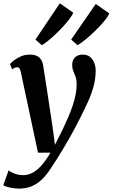

<svg xmlns="http://www.w3.org/2000/svg" viewBox="-55 -891 682 1162"><path d="M71 -454.5Q67.5 -471.5 62.2 -477.8Q57 -484 49 -484Q41.5 -484 34.2 -480.8Q27 -477.5 18.5 -471L5.5 -503Q11 -510.5 28 -524.2Q45 -538 70 -549.2Q95 -560.5 124.5 -560.5Q152 -560.5 168.8 -552.2Q185.5 -544 194.8 -528.2Q204 -512.5 207 -490Q214 -445 221.2 -398.8Q228.5 -352.5 235.5 -306Q242.5 -259.5 249.5 -213Q256.5 -166.5 263.5 -121L277.5 -14.5L324.5 -108Q342.5 -146 358 -181.8Q373.5 -217.5 384.8 -251.5Q396 -285.5 402.5 -318Q409 -350.5 409 -381.5Q408.5 -410 402 -427.2Q395.5 -444.5 388.8 -460.5Q382 -476.5 382 -500.5Q382 -527 399 -543.8Q416 -560.5 446 -560.5Q472.5 -560.5 489.5 -547Q506.5 -533.5 515.2 -511.5Q524 -489.5 524 -464.5Q524 -414 511 -366.8Q498 -319.5 477 -274Q456 -228.5 432.5 -182Q417.5 -151 399.5 -117.5Q381.5 -84 362.2 -50.2Q343 -16.5 324 15Q305 46.5 287.8 73.8Q270.5 101 256.5 121.5Q228.5 166.5 198.5 195Q168.5 223.5 134.8 237Q101 250.5 60.5 250.5Q33.5 250.5 5 244.2Q-23.5 238 -35 230L-3 140Q7.5 149.5 32.2 159.2Q57 169 84.5 169Q115 169 142.2 154.5Q169.5 140 196.2 110Q223 80 250.5 33H175ZM198 -617.5 159.5 -651.5 307 -871 388.5 -814Q382 -798 365.5 -776.2Q349 -754.5 327 -730.5Q305 -706.5 281 -683.8Q257 -661 235.2 -643.5Q213.5 -626 198 -617.5ZM414.5 -617.5 375.5 -651.5 524.5 -867 606.5 -810Q597.5 -789 573.8 -760.8Q550 -732.5 520.2 -703.5Q490.5 -674.5 461.8 -651.2Q433 -628 414.5 -617.5Z"/></svg>

Font: Merriweather 36pt
Style: Bold Italic
Weight: 700
Italic angle: -7.8°
Version: Version 2.101